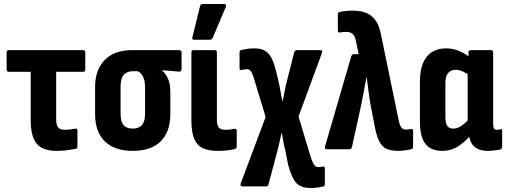

<svg xmlns="http://www.w3.org/2000/svg" viewBox="-20 -744 2523 957"><path d="M262 8Q219 8 190.5 -6Q162 -20 147.5 -53.5Q133 -87 133 -146V-386H24Q13 -386 13 -398V-483Q13 -494 24 -494H394Q405 -494 405 -483V-398Q405 -386 394 -386H260V-150Q260 -121 269.5 -109Q279 -97 303 -97Q318 -97 332 -99Q346 -101 356 -103Q366 -104 366 -93V-15Q366 -4 357 -2Q341 1 317 4.5Q293 8 262 8Z M642 8Q551 8 502.5 -39.5Q454 -87 454 -175V-311Q454 -396 502 -445Q550 -494 638 -494H873Q885 -494 885 -483V-399Q885 -394 882 -390Q879 -386 873 -387L789 -394V-392Q806 -377 817.5 -351.5Q829 -326 829 -288V-175Q829 -87 781 -39.5Q733 8 642 8ZM642 -103Q672 -103 687.5 -120.5Q703 -138 703 -178V-309Q703 -333 698 -349Q693 -365 684.5 -375Q676 -385 666 -389H642Q613 -389 597 -371Q581 -353 581 -311V-178Q581 -138 596 -120.5Q611 -103 642 -103Z M1065 8Q1020 8 991 -5.5Q962 -19 948 -52Q934 -85 934 -143V-483Q934 -494 946 -494H1050Q1061 -494 1061 -483V-147Q1061 -119 1071 -108Q1081 -97 1104 -97Q1116 -97 1128 -98.5Q1140 -100 1150 -102Q1160 -104 1160 -92V-14Q1160 -4 1150 -1Q1135 3 1114 5.5Q1093 8 1065 8ZM947 -546Q935 -546 939 -558L977 -713Q978 -719 981.5 -721.5Q985 -724 991 -724H1097Q1111 -724 1105 -708L1040 -555Q1036 -546 1025 -546Z M1528 193Q1478 193 1455.5 166.5Q1433 140 1416 77L1403 10Q1397 -13 1393 -34.5Q1389 -56 1385 -80H1383Q1378 -56 1373 -34.5Q1368 -13 1362 11L1318 176Q1316 185 1306 185H1188Q1182 185 1179.5 180.5Q1177 176 1180 170L1304 -161L1243 -362Q1236 -383 1229 -391Q1222 -399 1210 -399Q1203 -399 1197 -398Q1191 -397 1184 -395Q1174 -393 1174 -404V-483Q1174 -492 1183 -495Q1196 -498 1212.5 -500.5Q1229 -503 1247 -503Q1282 -503 1302.5 -490Q1323 -477 1335 -451.5Q1347 -426 1357 -387L1373 -317Q1376 -298 1380 -279.5Q1384 -261 1387 -240H1389Q1393 -261 1397 -280.5Q1401 -300 1405 -320L1447 -485Q1450 -494 1460 -494H1577Q1590 -494 1585 -481L1468 -163L1531 46Q1540 71 1548 80Q1556 89 1567 89Q1572 89 1577.5 88Q1583 87 1589 86Q1599 84 1599 95V174Q1599 184 1590 186Q1577 189 1561.5 191Q1546 193 1528 193Z M1963 8Q1927 8 1904 -3.5Q1881 -15 1867 -46.5Q1853 -78 1843 -139L1827 -222Q1821 -255 1817 -287.5Q1813 -320 1808 -357H1806Q1800 -320 1793 -285.5Q1786 -251 1779 -215L1734 -10Q1731 0 1722 0H1609Q1596 0 1600 -14L1731 -464Q1734 -474 1743 -474H1768L1753 -544Q1748 -567 1736.5 -576Q1725 -585 1708 -585Q1690 -585 1675 -582Q1664 -581 1664 -592V-672Q1664 -682 1673 -684Q1688 -688 1705 -689.5Q1722 -691 1740 -691Q1773 -691 1800.5 -681.5Q1828 -672 1848.5 -647Q1869 -622 1878 -576L1968 -141Q1973 -117 1981.5 -107.5Q1990 -98 2004 -98Q2013 -98 2028 -101Q2039 -103 2039 -90V-13Q2039 -2 2029 0Q2013 4 1995 6Q1977 8 1963 8Z M2185 8Q2127 8 2100 -27.5Q2073 -63 2073 -138V-337Q2073 -391 2088 -428Q2103 -465 2132 -484Q2161 -503 2204 -503Q2238 -503 2270.5 -489Q2303 -475 2327 -453L2322 -367Q2304 -380 2286 -388Q2268 -396 2252 -396Q2235 -396 2223.5 -388.5Q2212 -381 2206 -366.5Q2200 -352 2200 -327V-160Q2200 -129 2209.5 -116Q2219 -103 2240 -103Q2259 -103 2279.5 -116.5Q2300 -130 2323 -156L2337 -83Q2306 -44 2268.5 -18Q2231 8 2185 8ZM2412 8Q2365 8 2341 -16Q2317 -40 2317 -89V-108L2311 -123V-411L2315 -442V-483Q2315 -494 2327 -494H2426Q2438 -494 2438 -483V-130Q2438 -111 2442 -104Q2446 -97 2457 -97Q2463 -97 2467 -98Q2471 -99 2476 -100Q2483 -102 2483 -92V-12Q2483 -2 2472 2Q2457 4 2441.5 6Q2426 8 2412 8Z"/></svg>

Font: Sofia Sans Condensed ExtraBold
Style: Regular
Weight: 800
Designer: Botio Nikoltchev, Ani Petrova
Foundry: lettersoup
Version: Version 4.101